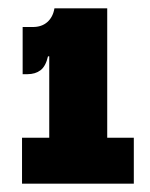

<svg xmlns="http://www.w3.org/2000/svg" viewBox="-20 -951 360 462"><path d="M122.5 -931H238V-619.5H302V-509H33V-619.5H98.5V-882ZM34.5 -886H59Q80.5 -886 94 -898Q107.5 -910 111 -931H129.5L112.5 -815.5H95.5Q90 -791.5 77.5 -782Q65 -772.5 46 -772.5H34.5Z"/></svg>

Font: Hepta Slab ExtraLight ExtraBold
Style: Regular
Weight: 800
Version: Version 1.102